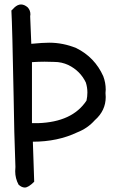

<svg xmlns="http://www.w3.org/2000/svg" viewBox="-20 -842 540 859"><path d="M91 -3Q77 -3 63 -16Q48 -44 48 -76L49 -95Q43 -253 41 -410Q35 -725 31 -795Q38 -801 44 -808Q59 -822 74 -822Q89 -822 104 -809Q116 -796 116 -778L115 -769L120 -646Q173 -651 200 -651Q262 -651 321 -627Q404 -586 442 -501Q453 -472 453 -441L452 -426L453 -408Q453 -347 404 -304Q372 -268 326 -250Q238 -208 127 -208Q128 -164 130 -119Q132 -74 133 -29Q107 -3 91 -3ZM150 -291Q304 -296 367 -392Q371 -410 371 -428Q371 -451 364 -473Q339 -525 286 -551Q256 -565 223 -565L179 -566Q154 -566 123 -564V-291Z"/></svg>

Font: Xiaolai Mono SC
Style: Regular
Weight: 400
Monospace: yes
Designer: LXGW / Nozomi Seto
Version: Version 3.113;September 30, 2024